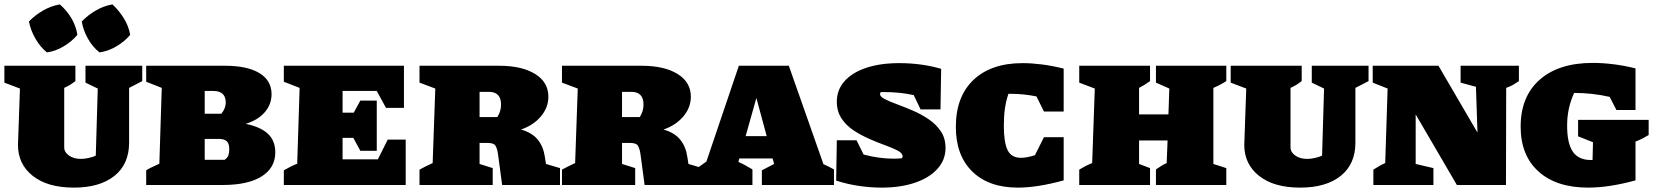

<svg xmlns="http://www.w3.org/2000/svg" viewBox="-22 -844 7543 876"><path d="M315 12Q195 12 127.5 -41.5Q60 -95 60 -183L69 -440L-2 -467V-544H322V-474Q309 -464 298.5 -457.5Q288 -451 271 -443V-171Q271 -150 292.5 -134.5Q314 -119 347 -119Q364 -119 383.5 -123.5Q403 -128 415 -134L424 -440L368 -467V-544H627V-474Q608 -464 588.5 -454Q569 -444 567 -443V-193Q567 -95 500 -41.5Q433 12 315 12ZM251 -824Q283 -796 304 -760.5Q325 -725 331 -685Q306 -655 268.5 -632.5Q231 -610 192 -605Q162 -629 140 -667Q118 -705 110 -746Q138 -775 174.5 -796Q211 -817 251 -824ZM491 -824Q521 -796 543 -760.5Q565 -725 572 -685Q547 -655 509 -632.5Q471 -610 432 -605Q401 -629 379.5 -667Q358 -705 351 -746Q379 -775 415 -796Q451 -817 491 -824Z M1099 -279Q1167 -265 1200.5 -233.5Q1234 -202 1234 -149Q1234 -78 1171.5 -39Q1109 0 995 0H645V-67Q654 -73 667.5 -79.5Q681 -86 692 -91Q703 -96 705 -97L716 -443L645 -471V-544H1005Q1106 -544 1161.5 -510.5Q1217 -477 1217 -414Q1217 -368 1186 -332Q1155 -296 1099 -279ZM951 -429H912V-325H988Q1008 -350 1008 -376Q1008 -429 951 -429ZM980 -210H912V-115H1003Q1016 -124 1020 -135.5Q1024 -147 1024 -163Q1024 -190 1012 -200Q1000 -210 980 -210Z M1747 -207H1829V0H1273V-67Q1287 -75 1302.5 -83Q1318 -91 1334 -97L1345 -443L1273 -471V-544H1821V-352H1739L1697 -429H1541V-330H1592L1622 -385H1697V-156H1622L1590 -215H1541V-117H1702Z M2469 -96 2533 -77V0H2269L2250 -142Q2246 -168 2238 -180Q2230 -192 2201 -192H2166V-96L2226 -77V0H1892V-70Q1906 -78 1919.5 -84.5Q1933 -91 1952 -100L1964 -440L1892 -467V-544H2255Q2359 -544 2419.5 -506.5Q2480 -469 2480 -403Q2480 -353 2445.5 -312.5Q2411 -272 2355 -253Q2405 -239 2431 -207.5Q2457 -176 2464 -128ZM2208 -425H2166V-310H2247Q2264 -336 2264 -367Q2264 -425 2208 -425Z M3119 -96 3183 -77V0H2919L2900 -142Q2896 -168 2888 -180Q2880 -192 2851 -192H2816V-96L2876 -77V0H2542V-70Q2556 -78 2569.5 -84.5Q2583 -91 2602 -100L2614 -440L2542 -467V-544H2905Q3009 -544 3069.5 -506.5Q3130 -469 3130 -403Q3130 -353 3095.5 -312.5Q3061 -272 3005 -253Q3055 -239 3081 -207.5Q3107 -176 3114 -128ZM2858 -425H2816V-310H2897Q2914 -336 2914 -367Q2914 -425 2858 -425Z M3735 -95Q3747 -90 3759.5 -83.5Q3772 -77 3783 -71V0H3454V-67L3510 -96L3503 -121H3351L3347 -105Q3364 -98 3380 -89Q3396 -80 3411 -71V0H3145V-67L3201 -107L3349 -544H3577ZM3380 -223H3476L3429 -397Z M4001 12Q3949 12 3895.5 4Q3842 -4 3793 -20L3796 -204H3886L3918 -139Q3952 -130 3986.5 -125Q4021 -120 4056 -120Q4074 -120 4093 -122Q4096 -126 4096 -131Q4096 -145 4074.5 -156.5Q4053 -168 4018.5 -180.5Q3984 -193 3946 -209.5Q3908 -226 3873.5 -248.5Q3839 -271 3817.5 -303.5Q3796 -336 3796 -380Q3796 -434 3831 -473.5Q3866 -513 3930 -534.5Q3994 -556 4081 -556Q4182 -556 4272 -530L4269 -345H4178L4147 -410Q4116 -417 4082 -420.5Q4048 -424 4010 -424Q4004 -424 3997 -424Q3993 -419 3993 -415Q3993 -403 4014.5 -392Q4036 -381 4070 -368.5Q4104 -356 4142.5 -339.5Q4181 -323 4215 -300Q4249 -277 4270.5 -245Q4292 -213 4292 -169Q4292 -114 4254.5 -73Q4217 -32 4151.5 -10Q4086 12 4001 12Z M4622 12Q4489 12 4414 -61.5Q4339 -135 4339 -265Q4339 -403 4419.5 -479.5Q4500 -556 4644 -556Q4685 -556 4732 -550Q4779 -544 4831 -531V-335H4741L4707 -404Q4678 -410 4648.5 -413Q4619 -416 4589 -416H4579Q4568 -384 4563 -349Q4558 -314 4558 -270Q4558 -195 4575 -159.5Q4592 -124 4636 -124Q4663 -124 4700 -136L4741 -218H4831V-21Q4711 12 4622 12Z M4902 0V-70Q4915 -78 4928 -85Q4941 -92 4961 -100L4973 -440L4902 -467V-544H5225V-474Q5216 -468 5211 -464.5Q5206 -461 5199 -456.5Q5192 -452 5175 -443V-322H5309L5313 -440L5252 -467V-544H5573V-474Q5545 -456 5514 -443V-96L5573 -77V0H5252V-71Q5266 -80 5275.5 -86.5Q5285 -93 5301 -100L5305 -203H5175V-96L5225 -77V0Z M5910 12Q5790 12 5722.5 -41.5Q5655 -95 5655 -183L5664 -440L5593 -467V-544H5917V-474Q5904 -464 5893.5 -457.5Q5883 -451 5866 -443V-171Q5866 -150 5887.5 -134.5Q5909 -119 5942 -119Q5959 -119 5978.5 -123.5Q5998 -128 6010 -134L6019 -440L5963 -467V-544H6222V-474Q6203 -464 6183.5 -454Q6164 -444 6162 -443V-193Q6162 -95 6095 -41.5Q6028 12 5910 12Z M6642 -544H6908V-474Q6893 -464 6882.5 -457.5Q6872 -451 6850 -443L6849 0H6625L6437 -322V-96L6518 -77V0H6244V-70Q6258 -79 6270 -86Q6282 -93 6298 -100L6309 -440L6241 -467V-544H6541L6719 -239L6712 -448L6642 -467Z M7224 12Q7079 12 6997.5 -61.5Q6916 -135 6916 -266Q6916 -404 7003 -480.5Q7090 -557 7245 -557Q7289 -557 7338.5 -551Q7388 -545 7440 -532V-342H7353L7322 -402Q7283 -411 7242.5 -415.5Q7202 -420 7161 -420H7160Q7144 -385 7136 -348.5Q7128 -312 7128 -270Q7128 -190 7154 -152Q7180 -114 7236 -114Q7240 -114 7244 -114L7246 -195L7178 -222V-297H7500V-228Q7487 -220 7473.5 -213Q7460 -206 7440 -198V-21Q7319 12 7224 12Z"/></svg>

Font: Piazzolla SC Black
Style: Regular
Weight: 900
Designer: Juan Pablo del Peral
Foundry: Huerta Tipografica
Version: Version 1.330